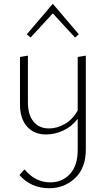

<svg xmlns="http://www.w3.org/2000/svg" viewBox="-20 -709 561 1018"><path d="M260 -638 142 -510 122 -527 260 -689 398 -527 378 -510ZM392 -407 435 -414V84Q435 182 378 235.5Q321 289 242 289Q144 289 83 219L110 189Q167 258 247 258Q309 258 350.5 214Q392 170 392 85V-79Q361 -38 315.5 -17Q270 4 224 4Q161 4 123.5 -38Q86 -80 86 -154V-407L128 -414V-166Q128 -101 157.5 -64.5Q187 -28 240 -28Q283 -28 324.5 -52Q366 -76 392 -124Z"/></svg>

Font: EauTestInfant Light
Style: Regular
Weight: 300
Designer: Christian Thalmann (Catharsis Fonts)
Version: Version 0.001;PS 000.001;hotconv 1.0.88;makeotf.lib2.5.64775